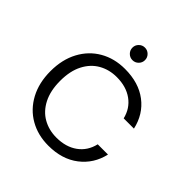

<svg xmlns="http://www.w3.org/2000/svg" viewBox="-191 -846 994 994"><g transform="rotate(45 306.5 -348.5)"><path d="M48 -273Q48 -358 82 -421.5Q116 -485 176 -519.5Q236 -554 313 -554Q414 -554 479.5 -504Q545 -454 564 -368H489Q475 -427 428.5 -460.5Q382 -494 313 -494Q258 -494 214 -469Q170 -444 144.5 -394.5Q119 -345 119 -273Q119 -201 144.5 -151Q170 -101 214 -76Q258 -51 313 -51Q382 -51 428.5 -84.5Q475 -118 489 -178H564Q545 -94 479 -43Q413 8 313 8Q236 8 176 -26.5Q116 -61 82 -124.5Q48 -188 48 -273ZM308 -613Q289 -613 275.5 -626.5Q262 -640 262 -659Q262 -678 275.5 -691.5Q289 -705 308 -705Q327 -705 340.5 -691.5Q354 -678 354 -659Q354 -640 340.5 -626.5Q327 -613 308 -613Z"/></g></svg>

Font: A Bank Premium Light
Style: Regular
Weight: 300
Designer: Ninad Kale (Devanagari), Jonny Pinhorn (Latin), Htun Naung (Myanmar)
Foundry: Indian Type Foundry
Version: 4.004